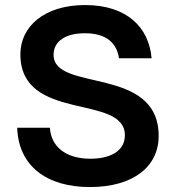

<svg xmlns="http://www.w3.org/2000/svg" viewBox="-20 -736 706 768"><path d="M339.4 12.2C517.1 12.2 614.7 -72.8 614.7 -191.9C614.7 -475.6 194.3 -365.7 194.3 -516.6C194.3 -570.8 241.7 -603 319.8 -603C406.2 -603 446.8 -563.5 456.1 -502.9H586.4C576.2 -624 490.2 -715.8 320.3 -715.8C156.7 -715.8 61.5 -629.4 61.5 -519C61.5 -244.6 479.5 -362.8 479.5 -194.8C479.5 -126 411.6 -101.1 341.8 -101.1C239.3 -101.1 183.6 -152.8 179.7 -225.1H48.8C53.7 -71.8 167 12.2 339.4 12.2Z"/></svg>

Font: Faust Sans Bold
Style: Regular
Weight: 700
Designer: Andreas Faust
Version: Version 1.003;Glyphs 3.1.2 (3151)